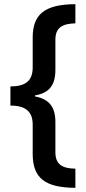

<svg xmlns="http://www.w3.org/2000/svg" viewBox="-20 -739 415 922"><path d="M342 163V71C277 70 246 49 246 -8V-153C246 -223 218 -263 148 -276V-281C217 -292 246 -331 246 -404V-548C246 -609 282 -625 342 -627V-719C191 -718 137 -668 137 -558V-415C137 -349 100 -324 30 -324V-232C103 -232 137 -203 137 -141V0C137 117 197 162 342 163Z"/></svg>

Font: Noto Sans Lao UI Cond SemBd
Style: Regular
Weight: 600
Width: 3
Designer: Monotype Design Team
Foundry: Monotype Imaging Inc.
Version: Version 2.000